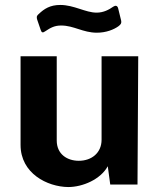

<svg xmlns="http://www.w3.org/2000/svg" viewBox="-20 -745 636 775"><path d="M458 -639C469 -647 471 -653 469 -662L457 -711C454 -723 446 -724 437 -718C420 -706 398 -694 370 -694C325 -694 279 -725 223 -725C182 -725 158 -709 137 -689C126 -680 128 -674 130 -666L144 -625C148 -612 153 -612 163 -619C184 -633 200 -642 227 -642C278 -642 315 -613 371 -613C409 -613 440 -626 458 -639ZM255 10C314 10 386 -21 415 -74L425 0H535L538 -518H390V-181C390 -128 350 -96 298 -96C252 -96 209 -122 209 -178V-518H63V-160C63 -45 171 9 255 10Z"/></svg>

Font: United Sans
Style: Bold
Weight: 700
Designer: Pablo Impallari, Rodrigo Fuenzalida (Modified by Dan O. Williams)
Version: Version 1.000;PS 001.000;hotconv 1.0.88;makeotf.lib2.5.64775